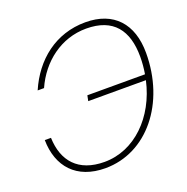

<svg xmlns="http://www.w3.org/2000/svg" viewBox="-131 -849 965 989"><g transform="rotate(-20 351.0 -355.0)"><path d="M282 16C510 16 681 -195 681 -471C681 -631 595 -726 440 -726C276 -726 153 -626 90 -480H125C181 -606 295 -694 433 -694C582 -694 646 -607 646 -463C646 -431 643 -399 638 -369H322L316 -339H632C590 -150 453 -16 289 -16C145 -16 75 -99 71 -227H37C39 -81 124 16 282 16Z"/></g></svg>

Font: Geist Thin
Style: Italic
Weight: 100
Italic angle: -12°
Designer: Basement.studio, Andrés Briganti, Mateo Zaragoza
Foundry: Basement.studio, Vercel, Andrés Briganti, Guido Ferreyra, Mateo Zaragoza
Version: Version 1.500